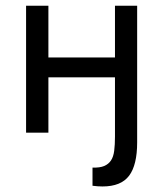

<svg xmlns="http://www.w3.org/2000/svg" viewBox="-20 -467 575 676"><path d="M150.4 -446.8V-264.6H384.8V-446.8H462.9V34.2Q462.9 113.8 434.6 151.6Q406.2 189.5 340.8 189.5Q323.7 189.5 305.7 187V123Q331.5 124 346.9 117.4Q362.3 110.8 370.8 97.9Q379.4 85 382.1 63.7Q384.8 42.5 384.8 14.2V-194.8H150.4V0H71.8V-446.8Z"/></svg>

Font: PT Astra Sans
Style: Regular
Weight: 400
Designer: A.Korolkova, I. Chaeva
Foundry: ParaType Ltd
Version: Version 1.001; ttfautohint (v1.6)